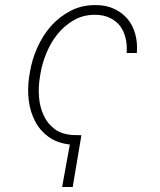

<svg xmlns="http://www.w3.org/2000/svg" viewBox="-20 -558 627 753"><path d="M265.1 175.3 299.3 -27.8 268.6 -28.3Q223.6 -30.3 194.8 -51.5Q166 -72.8 151.4 -105.5Q136.2 -137.7 133.1 -176.8Q129.9 -215.8 136.2 -253.9L139.6 -274.4Q146.5 -313.5 163.6 -353.5Q180.7 -393.6 206.1 -424.8Q232.4 -457.5 269.8 -479Q307.1 -500.5 354.5 -500Q387.2 -499.5 411.6 -487.5Q436 -475.6 451.2 -455.6Q466.3 -435.1 472.7 -408Q479 -380.9 476.6 -350.1H516.6Q520 -389.2 510.7 -423.6Q501.5 -458 480.5 -483.4Q459.5 -508.3 428 -523.2Q396.5 -538.1 355.5 -538.1Q301.3 -538.6 257.1 -515.6Q212.9 -492.7 179.7 -455.6Q147 -418 126 -370.6Q105 -323.2 97.2 -274.4L93.8 -253.4Q87.4 -208.5 92.8 -164.3Q98.1 -120.1 117.2 -83.5Q135.7 -46.9 169.4 -22Q203.1 2.9 253.9 8.8L223.6 175.3Z"/></svg>

Font: Roboto Mono ExtraLight
Style: Italic
Weight: 250
Italic angle: -10°
Monospace: yes
Designer: Google
Version: Version 3.000